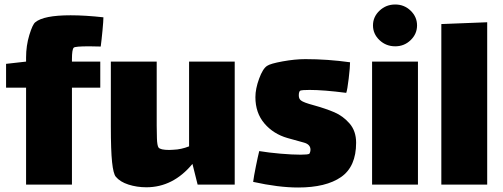

<svg xmlns="http://www.w3.org/2000/svg" viewBox="-20 -786 2239 854"><path d="M300 -523V-512H426V-396H300V35H96V-396H7V-502L96 -512V-530Q96 -583 110.5 -630.5Q125 -678 137 -687Q174 -718 294 -718Q359 -718 440 -709Q440 -694 436 -651.5Q432 -609 428 -579L377 -580Q314 -580 308 -574Q300 -566 300 -523Z M1024 -512V35H859L836 -57Q750 47 631 47Q589 47 551.5 35Q514 23 495 0Q484 -13 478.5 -65Q473 -117 473 -224V-512H677V-227Q677 -203 678 -171Q679 -139 685 -130Q693 -119 733 -119L752 -120Q785 -121 821 -135V-512Z M1306 48Q1219 48 1106 23Q1109 -1 1118 -45.5Q1127 -90 1133 -114Q1175 -107 1227.5 -102.5Q1280 -98 1317 -98Q1349 -98 1356 -102Q1357 -103 1359 -108.5Q1361 -114 1361 -120Q1361 -144 1331 -152Q1322 -154 1259 -172Q1196 -190 1156 -237Q1116 -284 1116 -354Q1116 -391 1132.5 -436Q1149 -481 1168 -493Q1182 -503 1237 -513Q1292 -523 1338 -523Q1437 -523 1537 -509Q1537 -487 1531 -436.5Q1525 -386 1520 -373Q1419 -386 1357 -386Q1325 -386 1316 -383Q1313 -382 1311 -376.5Q1309 -371 1309 -362Q1309 -346 1319 -339Q1330 -330 1375 -318Q1429 -303 1467.5 -286.5Q1506 -270 1535 -236.5Q1564 -203 1564 -151Q1564 -45 1497 1.5Q1430 48 1306 48Z M1639 -673Q1639 -711 1668 -738.5Q1697 -766 1738 -766Q1778 -766 1806.5 -738.5Q1835 -711 1835 -673Q1835 -635 1806.5 -607.5Q1778 -580 1738 -580Q1697 -580 1668 -607.5Q1639 -635 1639 -673ZM1635 -512H1839V35H1635Z M1943 -679 2147 -687V35H1943Z"/></svg>

Font: Lalezar
Style: Bold
Weight: 700
Designer: Borna Izadpanah
Foundry: Borna Izadpanah
Version: Version 1.003;January 24, 2021;FontCreator 13.0.0.2683 64-bi